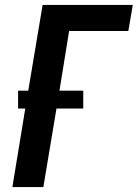

<svg xmlns="http://www.w3.org/2000/svg" viewBox="-20 -755 556 775"><path d="M30 0 82 -317H53V-389H94L152 -735H516L498 -630H259L220 -389H316V-317H208L155 0Z"/></svg>

Font: Iosevka SS04 Extrabold
Style: Italic
Weight: 800
Italic angle: -9°
Monospace: yes
Designer: Belleve Invis
Foundry: Belleve Invis
Version: Version 19.0.0; ttfautohint (v1.8.4)